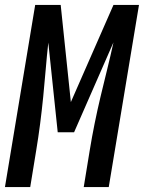

<svg xmlns="http://www.w3.org/2000/svg" viewBox="-36 -755 581 775"><path d="M-16 0 106 -735H209L250 -343L422 -735H525L403 0H302L326 -147Q335 -202 346 -256.5Q357 -311 370 -365.5Q383 -420 396.5 -474.5Q410 -529 422 -584L263 -221H197L159 -583Q153 -529 148.5 -474.5Q144 -420 138.5 -365Q133 -310 126 -255.5Q119 -201 110 -147L86 0Z"/></svg>

Font: Iosevka Curly Semibold Oblique
Style: Regular
Weight: 600
Italic angle: -9°
Monospace: yes
Designer: Belleve Invis
Foundry: Belleve Invis
Version: Version 11.1.0; ttfautohint (v1.8.3)